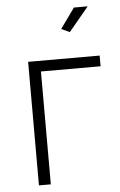

<svg xmlns="http://www.w3.org/2000/svg" viewBox="-53 -768 505 805"><g transform="rotate(-5 200.0 -365.0)"><path d="M78 0V-520H379V-475H128V0ZM263 -629 228 -645 289 -730H347Z"/></g></svg>

Font: Raleway Light
Style: Regular
Weight: 300
Designer: Matt McInerney, Pablo Impallari, Rodrigo Fuenzalida
Foundry: Matt McInerney, Pablo Impallari, Rodrigo Fuenzalida
Version: Version 4.026